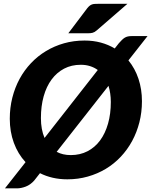

<svg xmlns="http://www.w3.org/2000/svg" viewBox="-20 -954 812 1030"><path d="M6.5 0ZM741.5 -411Q741.5 -352 727.8 -298Q714 -244 688.8 -197.5Q663.5 -151 627.8 -113Q592 -75 547.5 -48.2Q503 -21.5 451 -6.8Q399 8 341.5 8Q299.5 8 262.8 -0.5Q226 -9 194.5 -25L163.5 14.5Q143 37.5 118 47Q93 56.5 70.5 56.5H6.5L117 -84Q76 -128.5 54.2 -188Q32.5 -247.5 32.5 -317Q32.5 -376 46.2 -430.2Q60 -484.5 85.2 -531Q110.5 -577.5 146.5 -615.5Q182.5 -653.5 227 -680.2Q271.5 -707 323.5 -721.8Q375.5 -736.5 433.5 -736.5Q480.5 -736.5 521 -725.5Q561.5 -714.5 595.5 -694L617.5 -722Q627 -732.5 634.2 -739.8Q641.5 -747 649.2 -751.8Q657 -756.5 666.2 -758.5Q675.5 -760.5 688.5 -760.5H771.5L669 -630Q704.5 -586.5 723 -530.8Q741.5 -475 741.5 -411ZM199.5 -320.5Q199.5 -259 219 -214L504.5 -578.5Q486 -592 463.2 -599.2Q440.5 -606.5 413.5 -606.5Q363.5 -606.5 324 -585.8Q284.5 -565 256.8 -527.5Q229 -490 214.2 -437.2Q199.5 -384.5 199.5 -320.5ZM574.5 -407Q574.5 -431 571.2 -452.8Q568 -474.5 562 -493.5L284 -139.5Q316.5 -122 359.5 -122Q409.5 -122 449.2 -142.5Q489 -163 516.8 -200.5Q544.5 -238 559.5 -290.5Q574.5 -343 574.5 -407ZM663.5 -933.5 499 -791Q492.5 -785.5 487.2 -782.5Q482 -779.5 476.2 -778Q470.5 -776.5 464.2 -776Q458 -775.5 450 -775.5H346.5L448.5 -910.5Q455 -918.5 461 -923.2Q467 -928 473.5 -930.2Q480 -932.5 488 -933Q496 -933.5 506.5 -933.5Z"/></svg>

Font: Lato Black
Style: Italic
Weight: 900
Italic angle: -7°
Designer: Lukasz Dziedzic
Foundry: tyPoland Lukasz Dziedzic
Version: Version 2.007; 2014-02-27